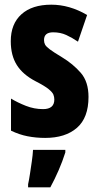

<svg xmlns="http://www.w3.org/2000/svg" viewBox="-20 -579 421 820"><path d="M358 -165Q358 -76 308.5 -33Q259 10 173 10Q134 10 98 3Q62 -4 27 -21V-158Q55 -141 90.5 -127Q126 -113 164 -113Q212 -113 212 -154Q212 -165 208 -175Q204 -185 187.5 -198.5Q171 -212 132 -232Q78 -260 52 -301Q26 -342 26 -403Q26 -477 71.5 -518Q117 -559 199 -559Q277 -559 352 -515L313 -401Q288 -418 263 -429.5Q238 -441 207 -441Q168 -441 168 -408Q168 -397 172.5 -388.5Q177 -380 193 -368Q209 -356 244 -335Q292 -306 325 -268Q358 -230 358 -165ZM259 72Q247 110 230.5 148Q214 186 195 221H100V208Q104 190 108 163.5Q112 137 116 109.5Q120 82 121 61H259Z"/></svg>

Font: Noto Sans Telugu ExtraCondensed ExtraBold
Style: Regular
Weight: 800
Width: 2
Designer: Jelle Bosma - Monotype Design Team
Foundry: Monotype Imaging Inc.
Version: Version 2.005; ttfautohint (v1.8.4.7-5d5b)